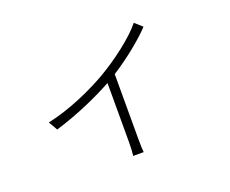

<svg xmlns="http://www.w3.org/2000/svg" viewBox="-108 -765 1216 1013"><g transform="rotate(-20 500.0 -258.5)"><path d="M724 -588C674 -525 565 -441 467 -384C382 -335 250 -274 123 -247L152 -197C279 -235 404 -292 485 -337V-3C485 24 483 59 481 71H540C538 59 537 24 537 -3V-368C627 -425 718 -500 765 -551Z"/></g></svg>

Font: Noto Sans CJK JP Light
Style: Regular
Weight: 300
Designer: Ryoko NISHIZUKA (kana & ideographs); Paul D. Hunt (Latin, Greek & Cyrillic); Wenlong ZHANG (bopomofo); Sandoll Communica
Foundry: Adobe Systems Incorporated
Version: Version 1.004;PS 1.004;hotconv 1.0.82;makeotf.lib2.5.63406